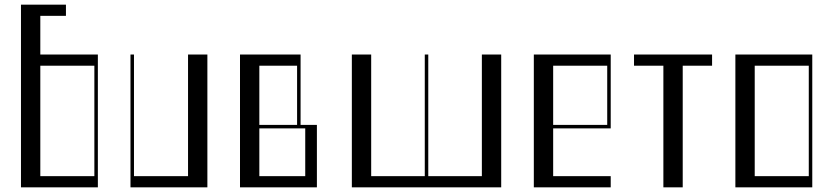

<svg xmlns="http://www.w3.org/2000/svg" viewBox="-20 -804 3576 824"><path d="M70 -784H263V-736H153V-570H400V0H70ZM385 -48V-522H153V-48Z M540 -570H555V-48H787V-570H870V0H540Z M1010 -570H1270V-268H1340V0H1010ZM1290 -48V-253H1093V-48ZM1255 -268V-522H1093V-268Z M1490 -570H1573V-48H1803V-570H1818V-48H2048V-570H2131V0H1490Z M2271 -570H2601V-253H2354V-48H2601V0H2271ZM2586 -268V-522H2354V-268Z M3036 -570V-522H2910V0H2827V-522H2701V-570Z M3136 -570H3466V0H3136ZM3451 -48V-522H3219V-48Z"/></svg>

Font: Facade Sud
Style: Regular
Weight: 100
Designer: Éléonore Fines
Foundry: Velvetyne Type Foundry
Version: Version 1.001;Glyphs 3.2 (3202)